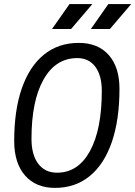

<svg xmlns="http://www.w3.org/2000/svg" viewBox="-20 -914 665 944"><path d="M250.5 9.8Q156.2 9.8 103 -51.3Q49.8 -112.3 49.8 -221.2Q49.8 -372.6 87.6 -480.5Q125.5 -588.4 196.5 -645.8Q267.6 -703.1 367.2 -703.1Q461.9 -703.1 514.6 -643.6Q567.4 -584 567.4 -477.5Q567.4 -324.7 529.8 -215.6Q492.2 -106.4 421.1 -48.3Q350.1 9.8 250.5 9.8ZM260.3 -64.9Q364.3 -64.9 422.4 -171.4Q480.5 -277.8 480.5 -467.3Q480.5 -543 448.7 -585.7Q417 -628.4 359.9 -628.4Q253.9 -628.4 194.3 -523.4Q134.8 -418.5 134.8 -231.4Q134.8 -152.8 168 -108.9Q201.2 -64.9 260.3 -64.9ZM235.8 -771.5 321.8 -894H434.1L329.6 -771.5ZM426.8 -771.5 512.7 -894H625L520.5 -771.5Z"/></svg>

Font: Cascadia Code NF SemiLight
Style: Italic
Weight: 350
Italic angle: -10°
Monospace: yes
Designer: Aaron Bell
Foundry: Saja Typeworks
Version: Version 2404.023; ttfautohint (v1.8.4)